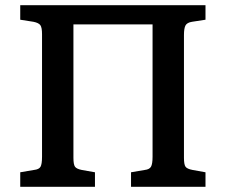

<svg xmlns="http://www.w3.org/2000/svg" viewBox="-20 -720 870 740"><path d="M58 0V-56L111 -65Q130 -67 136 -77Q142 -87 142 -116V-588Q142 -614 135.5 -623Q129 -632 109 -636L58 -644V-700H772V-644L720 -636Q701 -633 695 -622Q689 -611 689 -585V-112Q689 -86 695 -77.5Q701 -69 722 -65L772 -56V0H485V-56L538 -65Q556 -67 562 -77.5Q568 -88 568 -116V-626H263V-112Q263 -86 269 -77.5Q275 -69 295 -65L346 -56V0Z"/></svg>

Font: Literata Medium
Style: Regular
Weight: 500
Designer: Latin by Veronika Burian and Jose Scaglione. Greek by Irene Vlachou. Cyrillic by Vera Evstafieva.
Foundry: TypeTogether
Version: Version 3.103; ttfautohint (v1.8.4.7-5d5b);gftools[0.9.29]